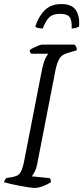

<svg xmlns="http://www.w3.org/2000/svg" viewBox="-27 -923 409 943"><path d="M143 0Q134 0 113.5 -3Q93 -6 69 -10.5Q45 -15 24 -20Q3 -25 -7 -28Q-4 -43 6 -49L32 -53Q47 -56 58 -61Q69 -66 77.5 -83.5Q86 -101 93 -139L180 -585Q188 -621 197 -638Q206 -655 210 -659H126Q119 -666 119 -677Q125 -682 137 -688Q149 -694 161.5 -699Q174 -704 180 -704H339Q343 -700 347 -693.5Q351 -687 350 -676L306 -663Q277 -655 265 -635.5Q253 -616 245 -576L156 -119Q152 -97 144 -81Q136 -65 129 -57L218 -48Q219 -47 221 -41.5Q223 -36 223 -28Q206 -17 183.5 -8.5Q161 0 143 0ZM183 -783Q170 -783 159 -786Q148 -789 146 -792Q162 -842 192.5 -872.5Q223 -903 275 -903Q326 -903 346 -872.5Q366 -842 361 -792Q355 -789 345.5 -786Q336 -783 325 -783Q327 -824 314.5 -839.5Q302 -855 269 -855Q234 -855 216.5 -839.5Q199 -824 183 -783Z"/></svg>

Font: Texturina Thin
Style: Italic
Weight: 100
Italic angle: -11°
Designer: Guillermo Torres Carreño
Foundry: Omnibus-Type
Version: Version 1.002; ttfautohint (v1.8.3)